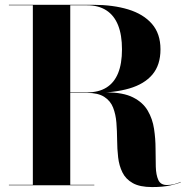

<svg xmlns="http://www.w3.org/2000/svg" viewBox="-20 -770 782 798"><path d="M197 -384V-386H342Q390 -386 422.2 -406Q454.5 -426 470.8 -465.8Q487 -505.5 487 -565Q487 -624.5 470.8 -665.2Q454.5 -706 422 -727Q389.5 -748 342 -748H17V-750H367Q450 -750 513 -730.8Q576 -711.5 611.5 -670.8Q647 -630 647 -565Q647 -500 613.5 -460.2Q580 -420.5 517.2 -402.2Q454.5 -384 367 -384ZM17 0V-2H372V0ZM116.5 -1V-749H272V-1ZM612 7.5Q561 7.5 531.8 -9Q502.5 -25.5 488.8 -53.5Q475 -81.5 471 -116.2Q467 -151 466.8 -188.2Q466.5 -225.5 463.8 -260.2Q461 -295 450 -323Q439 -351 413.2 -367.5Q387.5 -384 341.5 -384H197V-386H422Q492 -386 533 -365.2Q574 -344.5 594 -310.2Q614 -276 620.2 -234.8Q626.5 -193.5 626.5 -152.5Q626.5 -111.5 627.5 -77.2Q628.5 -43 638 -22Q647.5 -1 674 -1Q690 -1 705.2 -5Q720.5 -9 731 -14L732 -13Q720 -6.5 688.5 0.5Q657 7.5 612 7.5Z"/></svg>

Font: Bodoni Moda 96pt
Style: Bold
Weight: 700
Version: Version 2.005